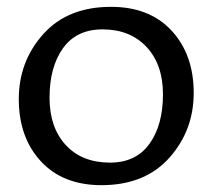

<svg xmlns="http://www.w3.org/2000/svg" viewBox="-20 -532 622 562"><path d="M547 -260Q547 -150 475.5 -70Q404 10 277 10Q164 10 99.5 -60Q35 -130 35 -242Q35 -352 106.5 -432Q178 -512 305 -512Q418 -512 482.5 -442Q547 -372 547 -260ZM457 -256Q457 -343 409 -394.5Q361 -446 280 -446Q204 -446 164.5 -391Q125 -336 125 -246Q125 -159 172.5 -107.5Q220 -56 302 -56Q378 -56 417.5 -111Q457 -166 457 -256Z"/></svg>

Font: Enriqueta
Style: Regular
Weight: 400
Designer: Viviana Monsalve, Gustavo Ibarra
Foundry: Viviana Monsalve, Gustavo Ibarra
Version: Version 1.002